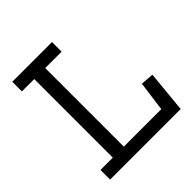

<svg xmlns="http://www.w3.org/2000/svg" viewBox="-178 -776 902 902"><g transform="rotate(-45 272.5 -325.0)"><path d="M511 0H42V-64H124V-586H42V-650H306V-586H197V-64H446L466 -213L531 -208Z"/></g></svg>

Font: Zilla Slab
Style: Regular
Weight: 400
Designer: Typotheque.com
Foundry: Typotheque type foundry
Version: Version 1.1; 2017; ttfautohint (v1.6)